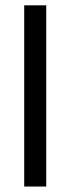

<svg xmlns="http://www.w3.org/2000/svg" viewBox="-20 -682 258 702"><path d="M68.5 0V-662.5H149V0Z"/></svg>

Font: Anek Bangla Medium
Style: Regular
Weight: 400
Version: Version 1.003